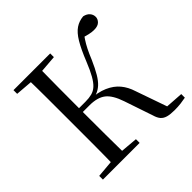

<svg xmlns="http://www.w3.org/2000/svg" viewBox="-188 -921 1105 1105"><g transform="rotate(-45 364.5 -368.0)"><path d="M52.8 0V-30.1L190.9 -42.1H212.5L351.6 -30.1V0ZM52.8 -698V-728H351.6V-698L212.5 -686.9H190.9ZM155.3 0Q157.3 -83.6 157.4 -167.7Q157.5 -251.7 157.5 -336.8V-391.1Q157.5 -476.1 157.4 -560.4Q157.3 -644.8 155.3 -728H248.3Q247.1 -645.2 246.6 -559Q246.1 -472.7 246.1 -379.9V-360.9Q246.1 -257.7 246.6 -170.9Q247.1 -84.1 248.3 0ZM517.5 -57.5 458.2 -232.6Q434.5 -302.9 399.4 -329.9Q364.4 -356.9 300.9 -356.9H205.3V-387.9H298.5Q327.9 -387.9 350.3 -393.7Q372.7 -399.4 390.8 -415.8Q408.9 -432.2 426.8 -463.6Q444.8 -495.1 465.1 -545.6Q495 -620.1 520.3 -662.2Q545.6 -704.4 573.4 -723Q601.1 -741.7 636.6 -744.9Q660.8 -739.8 673.4 -725.2Q686.1 -710.6 686.1 -691.7Q686.1 -673.7 671.7 -659.3Q657.3 -644.8 627 -644.8Q607.8 -644.5 585.7 -649.8Q563.6 -655.1 535.3 -663.2L584.5 -689.5Q564.7 -665.3 550.3 -643.3Q535.8 -621.3 522.9 -595.7Q509.9 -570 495 -533.3Q472.7 -482.7 453.9 -451.3Q435.1 -419.8 415.7 -402.2Q396.3 -384.6 372.7 -375.7Q349.1 -366.7 316.9 -361.1L319.5 -379.7Q388 -376.3 432.8 -356.7Q477.6 -337.1 504.6 -304.6Q531.7 -272 545.7 -226.8L618.3 -19.1L579.5 -38.7L719.6 -29.3V0Q701 3.8 677.8 6.7Q654.7 9.5 627.2 9.5Q593 9.5 571.5 3.5Q550.1 -2.4 537.5 -16.8Q524.9 -31.3 517.5 -57.5Z"/></g></svg>

Font: Noto Serif TC
Style: Regular
Weight: 200
Designer: Ryoko NISHIZUKA 西塚涼子 (kana & ideographs); Frank Grießhammer (Latin, Greek & Cyrillic); Wenlong ZHANG 张文龙 (bopomofo); San
Foundry: Adobe
Version: Version 2.001;hotconv 1.1.0;makeotfexe 2.6.0